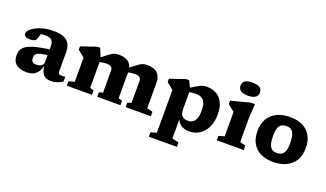

<svg xmlns="http://www.w3.org/2000/svg" viewBox="-86 -1333 3647 2146"><g transform="rotate(20 1738.0 -260.0)"><path d="M401 -321 393.5 -250.5Q337.5 -244.5 303.8 -237Q270 -229.5 252.5 -219.8Q235 -210 229 -196.5Q223 -183 223 -165Q223 -132 236.8 -118Q250.5 -104 287 -104Q311 -104 329.2 -111.5Q347.5 -119 357.5 -132.5Q367.5 -146 367.5 -163.5V-352Q367.5 -400 346.5 -423Q325.5 -446 275 -446Q247 -446 228.2 -444.2Q209.5 -442.5 195.5 -439.5L225.5 -480.5Q221 -459.5 216.5 -442.2Q212 -425 207.2 -410Q202.5 -395 196.5 -380.5Q188 -359 169.5 -352Q151 -345 117.5 -345Q82.5 -345 65.5 -357.2Q48.5 -369.5 48.5 -388.5Q48.5 -409 69.5 -432.5Q90.5 -456 129 -476.8Q167.5 -497.5 221.5 -511Q275.5 -524.5 341.5 -524.5Q419.5 -524.5 465.5 -503.8Q511.5 -483 531.5 -443.8Q551.5 -404.5 551.5 -349.5V-126Q551.5 -110.5 556.2 -101Q561 -91.5 570.5 -87.8Q580 -84 594 -84Q603 -84 613 -85.2Q623 -86.5 635.5 -89V-30Q606 -11 571 0.8Q536 12.5 499 12.5Q459.5 12.5 432.5 -3Q405.5 -18.5 390.8 -51.5Q376 -84.5 373 -137L379 -142Q367 -85.5 344.8 -51.5Q322.5 -17.5 288.8 -2.2Q255 13 207.5 13Q128 13 85 -22.5Q42 -58 42 -129Q42 -166 55.8 -195Q69.5 -224 107 -247Q144.5 -270 215.5 -288Q286.5 -306 401 -321Z M940 -407.5V-66.5L985.5 -52.5V0H686.5V-52.5L755 -71V-357.5Q746.5 -365.5 727 -381Q707.5 -396.5 674.5 -423.5V-463L857 -525.5H892ZM1278.5 -375V-66.5L1324 -52.5V0H1048V-52.5L1093.5 -66.5V-322.5Q1093.5 -343.5 1086.5 -356.8Q1079.5 -370 1063.8 -376.5Q1048 -383 1020.5 -383Q997.5 -383 972.5 -379.2Q947.5 -375.5 924 -369L914.5 -413Q964.5 -453 995 -475.5Q1025.5 -498 1045 -508.5Q1064.5 -519 1080.2 -521.8Q1096 -524.5 1116 -524.5Q1171.5 -524.5 1207.2 -507.8Q1243 -491 1260.8 -458Q1278.5 -425 1278.5 -375ZM1617 -371.5V-71L1685.5 -52.5V0H1386.5V-52.5L1432 -66.5V-322.5Q1432 -343.5 1425 -356.8Q1418 -370 1402 -376.5Q1386 -383 1358.5 -383Q1335.5 -383 1310 -379.2Q1284.5 -375.5 1261 -368.5L1251.5 -412.5Q1302 -452.5 1332.8 -475.2Q1363.5 -498 1382.8 -508.5Q1402 -519 1417.8 -521.8Q1433.5 -524.5 1454 -524.5Q1537 -524.5 1577 -485Q1617 -445.5 1617 -371.5Z M2198 -255Q2198 -337.5 2167.5 -372.8Q2137 -408 2074 -408Q2057.5 -408 2038.5 -406Q2019.5 -404 2000.2 -400.2Q1981 -396.5 1963 -390.5L1962 -432.5Q2006.5 -462.5 2037.2 -480.8Q2068 -499 2089 -508.5Q2110 -518 2126.2 -521.2Q2142.5 -524.5 2158.5 -524.5Q2232 -524.5 2282 -494.2Q2332 -464 2357 -408.2Q2382 -352.5 2382 -276Q2382 -182.5 2349.5 -118Q2317 -53.5 2263.2 -20.2Q2209.5 13 2144.5 13Q2096.5 13 2061.2 -5.8Q2026 -24.5 2006.2 -56.8Q1986.5 -89 1983 -129.5H1997V151L2076 169.5V222H1743V169.5L1812 151V-358Q1805.5 -364 1793.8 -373.8Q1782 -383.5 1766 -396.2Q1750 -409 1732 -424V-463L1915 -525.5H1950L1997 -429.5V-203.5Q1997 -163 2007.8 -139Q2018.5 -115 2039.5 -104.5Q2060.5 -94 2090.5 -94Q2124 -94 2148 -110Q2172 -126 2185 -161.5Q2198 -197 2198 -255Z M2626 -587Q2568 -587 2539 -607Q2510 -627 2510 -665.5Q2510 -704.5 2539 -723.5Q2568 -742.5 2626 -742.5Q2683.5 -742.5 2712.5 -723.5Q2741.5 -704.5 2741.5 -665.5Q2741.5 -627 2712.5 -607Q2683.5 -587 2626 -587ZM2733.5 -524.5 2723 -370V-71L2790 -52.5V0H2470V-52.5L2538 -71V-361.5Q2532.5 -366.5 2519.2 -377Q2506 -387.5 2489.5 -400Q2473 -412.5 2458 -424.5V-467L2680 -524.5Z M3145 -95.5Q3182 -95.5 3206 -110.2Q3230 -125 3241.2 -158Q3252.5 -191 3252.5 -244.5Q3252.5 -305 3242 -342.8Q3231.5 -380.5 3209.2 -398.2Q3187 -416 3151 -416Q3114.5 -416 3090.8 -401.2Q3067 -386.5 3055.5 -353.5Q3044 -320.5 3044 -266.5Q3044 -206.5 3054.2 -168.8Q3064.5 -131 3087 -113.2Q3109.5 -95.5 3145 -95.5ZM3140.5 13Q3052.5 13 2990 -18.8Q2927.5 -50.5 2894.5 -110.2Q2861.5 -170 2861.5 -253Q2861.5 -338 2896.5 -398.8Q2931.5 -459.5 2997.5 -492Q3063.5 -524.5 3156 -524.5Q3244 -524.5 3306.5 -492.5Q3369 -460.5 3402 -401Q3435 -341.5 3435 -258.5Q3435 -173.5 3400 -112.8Q3365 -52 3299 -19.5Q3233 13 3140.5 13Z"/></g></svg>

Font: Newsreader 7pt
Style: Bold
Weight: 700
Designer: Hugues Gentile
Foundry: Production Type
Version: Version 1.003